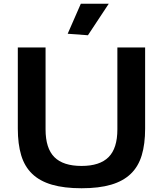

<svg xmlns="http://www.w3.org/2000/svg" viewBox="-20 -994 869 1024"><path d="M341 -814 411 -974H560L449 -806ZM415 10Q322 10 257 -9Q192 -28 151.5 -67Q111 -106 93 -166Q75 -226 75 -308V-741H223V-304Q223 -203 270 -156Q317 -109 415 -109Q512 -109 559 -156Q606 -203 606 -304V-741H754V-308Q754 -226 736 -166Q718 -106 677.5 -67Q637 -28 572.5 -9Q508 10 415 10Z"/></svg>

Font: Encode Sans Wide
Style: SemiBold
Weight: 600
Designer: Pablo Impallari, Andres Torresi
Foundry: Pablo Impallari, Andres Torresi
Version: Version 1.000; ttfautohint (v1.00) -l 8 -r 50 -G 200 -x 14 -